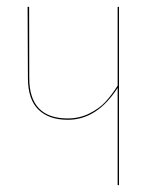

<svg xmlns="http://www.w3.org/2000/svg" viewBox="-20 -537 467 557"><path d="M321.3 -517.1H325.2V0H321.3V-282.2Q261.7 -189.5 176.8 -189.5Q121.6 -189.5 91.3 -219.2Q61 -249 61 -310.5L60.1 -517.1H64.5L64.9 -310.5Q64.9 -193.4 176.8 -193.4Q210.4 -193.4 239.3 -207.8Q268.1 -222.2 285.9 -241.5Q303.7 -260.7 321.3 -288.6Z"/></svg>

Font: Fira Sans Compressed Four
Style: Regular
Weight: 100
Width: 1
Designer: Carrois Corporate & Edenspiekermann AG
Foundry: Carrois Corporate GbR & Edenspiekermann AG
Version: Version 4.203;PS 004.203;hotconv 1.0.88;makeotf.lib2.5.64775